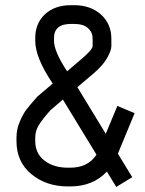

<svg xmlns="http://www.w3.org/2000/svg" viewBox="-20 -716 565 750"><path d="M242.2 -437.5 299.8 -486.8Q312 -496.6 326.9 -512.2Q341.8 -527.8 341.8 -536.1V-564.9Q341.8 -586.4 329.6 -600.1Q317.4 -613.8 302.2 -618.2Q287.1 -622.6 268.6 -622.6H257.8Q190.9 -622.6 190.9 -567.4V-556.6Q190.9 -515.1 242.2 -437.5ZM397.5 -45.9Q343.3 12.2 254.9 12.2H244.6Q161.1 12.2 102.8 -35.6Q44.4 -83.5 44.4 -164.6V-179.2Q44.4 -210.4 57.1 -240.5Q69.8 -270.5 83.7 -288.8Q97.7 -307.1 124 -336.4L125.5 -338.4L186 -389.6Q117.7 -490.2 117.7 -556.6V-567.4Q117.7 -624.5 155.5 -660.2Q193.4 -695.8 257.8 -695.8H268.6Q334 -695.8 374.5 -659.2Q415 -622.6 415 -564.9V-536.1Q415 -518.6 398.2 -489Q381.3 -459.5 346.7 -430.2L282.2 -375.5L393.1 -193.4L438.5 -302.2L505.9 -273.9L440.4 -115.7L496.6 -23.9L434.1 14.2ZM356.9 -111.8 225.6 -327.1 177.2 -285.6Q144 -248.5 130.9 -226.1Q117.7 -203.6 117.7 -179.2V-164.6Q117.7 -116.2 153.8 -88.6Q189.9 -61 244.6 -61H254.9Q323.7 -61 356.9 -111.8Z"/></svg>

Font: Anka/Coder Condensed
Style: Regular
Weight: 400
Width: 4
Monospace: yes
Version: Version 1.100